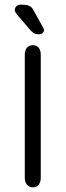

<svg xmlns="http://www.w3.org/2000/svg" viewBox="-20 -800 283 829"><path d="M87 -33Q87 -14 96.5 -2.5Q106 9 122 9Q138 9 147 -2.5Q156 -14 156 -33V-563Q156 -583 147 -594Q138 -605 122 -605Q106 -605 96.5 -594Q87 -583 87 -563ZM53 -738 111 -670Q118 -663 123 -659Q128 -655 134 -653.5Q140 -652 150 -652Q158 -652 164 -657.5Q170 -663 170 -670Q170 -675 165 -683L125 -755Q120 -765 114 -770Q108 -775 98 -777.5Q88 -780 69 -780Q59 -780 51.5 -773.5Q44 -767 44 -757Q44 -749 53 -738Z"/></svg>

Font: Beiruti
Style: Regular
Weight: 400
Version: Version 1.00